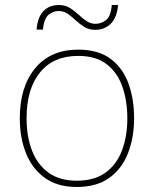

<svg xmlns="http://www.w3.org/2000/svg" viewBox="-20 -736 615 766"><path d="M515 -264Q515 -187 490.5 -124.5Q466 -62 415.5 -26Q365 10 286 10Q210 10 159.5 -26Q109 -62 84 -124Q59 -186 59 -264Q59 -390 120.5 -464Q182 -538 292 -538Q372 -538 421 -501.5Q470 -465 492.5 -403Q515 -341 515 -264ZM86 -264Q86 -191 108 -134.5Q130 -78 174.5 -46.5Q219 -15 286 -15Q356 -15 400.5 -47Q445 -79 466.5 -135.5Q488 -192 488 -264Q488 -333 468.5 -389.5Q449 -446 406 -479.5Q363 -513 292 -513Q193 -513 139.5 -447Q86 -381 86 -264ZM126 -618Q130 -668 153.5 -692Q177 -716 215 -716Q240 -716 258.5 -704.5Q277 -693 292.5 -678.5Q308 -664 324.5 -652.5Q341 -641 361 -641Q383 -641 402.5 -655.5Q422 -670 426 -716H451Q447 -667 422.5 -642Q398 -617 360 -617Q335 -617 316.5 -628.5Q298 -640 282.5 -654.5Q267 -669 251 -680.5Q235 -692 213 -692Q193 -692 174.5 -677.5Q156 -663 151 -618Z"/></svg>

Font: Noto Sans Myanmar Thin
Style: Regular
Weight: 100
Designer: Monotype Design Team
Foundry: Monotype Imaging Inc.
Version: Version 2.107; ttfautohint (v1.8.4.7-5d5b)